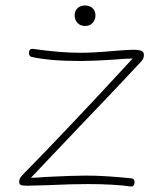

<svg xmlns="http://www.w3.org/2000/svg" viewBox="-20 -682 596 702"><path d="M302 -9Q238 -9 156 -5Q96 -3 81 -3Q64 -3 57 -5.5Q50 -8 50 -18Q50 -30 63 -43Q234 -217 465 -468Q442 -468 396 -464Q321 -459 276 -459Q161 -459 95 -474Q86 -477 86 -488Q86 -506 103 -503Q199 -489 277 -489Q322 -489 399 -496Q447 -500 465 -500Q489 -500 497 -496Q505 -492 506 -484V-480Q506 -468 497 -458Q423 -378 283 -232Q118 -59 93 -32Q111 -32 147 -35Q247 -40 293 -40Q336 -40 378.5 -37Q421 -34 460 -30Q472 -29 472 -16Q472 -8 468 -3.5Q464 1 460 0Q396 -9 302 -9ZM253 -626Q253 -642 263.5 -652Q274 -662 291 -662Q308 -662 318.5 -652Q329 -642 329 -626Q329 -609 318.5 -598Q308 -587 291 -587Q274 -587 263.5 -598Q253 -609 253 -626Z"/></svg>

Font: Mali ExtraLight
Style: Regular
Weight: 275
Version: Version 1.000; ttfautohint (v1.6)